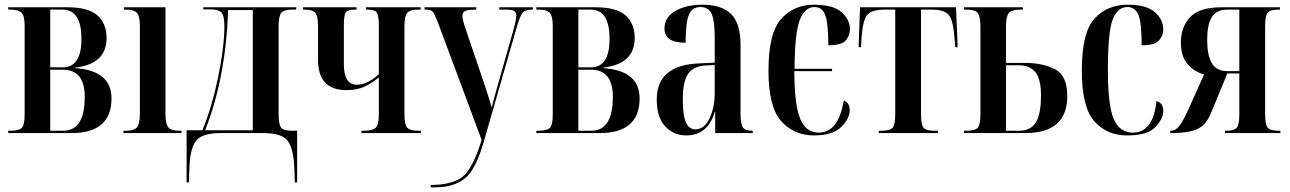

<svg xmlns="http://www.w3.org/2000/svg" viewBox="-20 -567 5498 818"><path d="M15 0H285Q455 0 455 -148Q455 -266 300 -277V-279Q434 -294 434 -405Q434 -467 395 -501.5Q356 -536 268 -536H15V-526H26Q58 -526 71.5 -513Q85 -500 85 -456V-79Q85 -33 72 -21.5Q59 -10 26 -10H15ZM194 -280V-526H247Q327 -526 327 -401Q327 -280 247 -280ZM194 -10V-270H248Q341 -270 341 -154Q341 -10 249 -10Z M506 0H753V-10H743Q711 -10 698 -23.5Q685 -37 685 -83V-536H508V-526H520Q550 -526 563 -512.5Q576 -499 576 -454V-84Q576 -38 563 -24Q550 -10 518 -10H506Z M775 210H785L787 144Q791 58 818.5 29Q846 0 919 0H1102Q1177 0 1203.5 30.5Q1230 61 1234 148L1236 210H1246V-10H1224Q1187 -10 1177 -24Q1167 -38 1167 -82V-452Q1167 -497 1177.5 -511.5Q1188 -526 1222 -526H1242V-536H846V-527H879Q911 -527 923.5 -513.5Q936 -500 936 -456Q936 -410 928.5 -351.5Q921 -293 908 -232Q896 -174 879 -116.5Q862 -59 842 -12H775ZM854 -12Q942 -235 952 -524H1057V-12Z M1520 0H1773V-10H1761Q1727 -10 1715 -23Q1703 -36 1703 -80V-454Q1703 -498 1715 -512Q1727 -526 1757 -526H1772V-536H1539V-526H1547Q1576 -526 1585 -513.5Q1594 -501 1594 -457V-251Q1545 -206 1501 -206Q1445 -206 1445 -293V-459Q1445 -502 1453 -514Q1461 -526 1491 -526H1499V-536H1271V-526H1279Q1314 -526 1324.5 -511Q1335 -496 1335 -455V-312Q1335 -183 1456 -183Q1502 -183 1534 -198.5Q1566 -214 1594 -237V-80Q1594 -34 1580 -22Q1566 -10 1531 -10H1520Z M1815 231H1836Q1912 231 1960 193.5Q2008 156 2043 30L2183 -456Q2196 -500 2206.5 -513Q2217 -526 2245 -526H2250V-536H2107V-526H2136Q2162 -526 2171 -520Q2180 -514 2180 -500Q2180 -487 2169 -445L2106 -223Q2097 -193 2089 -163Q2081 -133 2075 -109Q2064 -145 2057.5 -166Q2051 -187 2035 -234L1965 -440Q1950 -482 1950 -499Q1950 -513 1960.5 -519.5Q1971 -526 2002 -526H2009V-536H1789V-526H1797Q1816 -526 1824 -516.5Q1832 -507 1845 -473L2032 29Q1994 153 1949.5 187Q1905 221 1815 221Z M2265 0H2535Q2705 0 2705 -148Q2705 -266 2550 -277V-279Q2684 -294 2684 -405Q2684 -467 2645 -501.5Q2606 -536 2518 -536H2265V-526H2276Q2308 -526 2321.5 -513Q2335 -500 2335 -456V-79Q2335 -33 2322 -21.5Q2309 -10 2276 -10H2265ZM2444 -280V-526H2497Q2577 -526 2577 -401Q2577 -280 2497 -280ZM2444 -10V-270H2498Q2591 -270 2591 -154Q2591 -10 2499 -10Z M2903 10Q2996 10 3025 -90H3027V0H3187V-10H3184Q3155 -10 3145 -24Q3135 -38 3135 -85V-375Q3135 -469 3094 -508Q3053 -547 2973 -547Q2904 -547 2857.5 -520.5Q2811 -494 2811 -445Q2811 -385 2901 -385Q2901 -471 2915 -504Q2929 -537 2964 -537Q2998 -537 3011.5 -508.5Q3025 -480 3025 -406V-300L2959 -297Q2778 -290 2778 -143Q2778 -67 2814 -28.5Q2850 10 2903 10ZM2943 -16Q2916 -16 2902.5 -45Q2889 -74 2889 -145Q2889 -216 2910 -250Q2931 -284 2985 -288L3025 -290V-173Q3025 -108 3002.5 -62Q2980 -16 2943 -16Z M3448 10Q3528 10 3564 -26Q3600 -62 3600 -97Q3600 -130 3575 -139Q3552 -2 3468 -2Q3414 -2 3389.5 -60Q3365 -118 3364 -264H3525V-274H3365Q3366 -427 3387.5 -482Q3409 -537 3450 -537Q3484 -537 3496.5 -501Q3509 -465 3509 -374Q3565 -374 3583 -394.5Q3601 -415 3601 -444Q3601 -482 3566 -514.5Q3531 -547 3446 -547Q3364 -547 3309 -487.5Q3254 -428 3254 -266Q3254 -111 3308.5 -50.5Q3363 10 3448 10Z M3724 0H3976V-10H3961Q3925 -10 3914.5 -23Q3904 -36 3904 -80V-526H3951Q4003 -526 4022 -503Q4041 -480 4046 -410L4050 -366H4060L4053 -536H3644L3638 -366H3648L3651 -410Q3656 -481 3675 -503.5Q3694 -526 3747 -526H3794V-80Q3794 -36 3783 -23Q3772 -10 3735 -10H3724Z M4087 0H4348Q4527 0 4527 -157Q4527 -246 4474 -272.5Q4421 -299 4347 -299H4266V-456Q4266 -497 4278 -511.5Q4290 -526 4328 -526H4338V-536H4087V-526H4098Q4135 -526 4146 -511Q4157 -496 4157 -453V-78Q4157 -38 4146.5 -24Q4136 -10 4098 -10H4087ZM4266 -10V-289H4319Q4366 -289 4390.5 -260.5Q4415 -232 4415 -160Q4415 -79 4392.5 -44.5Q4370 -10 4323 -10Z M4782 10Q4870 10 4903 -26Q4936 -62 4936 -94Q4936 -129 4907 -136Q4893 -2 4806 -2Q4750 -2 4725 -60Q4700 -118 4700 -268Q4700 -428 4720 -482.5Q4740 -537 4783 -537Q4817 -537 4830.5 -502.5Q4844 -468 4844 -374Q4900 -374 4918 -395Q4936 -416 4936 -441Q4936 -484 4900 -515.5Q4864 -547 4785 -547Q4697 -547 4643 -487.5Q4589 -428 4589 -267Q4589 -110 4642.5 -50Q4696 10 4782 10Z M4966 0Q5045 0 5082 -17.5Q5119 -35 5139 -85L5209 -254H5260V-80Q5260 -36 5249 -23Q5238 -10 5207 -10H5199V0H5435V-10H5427Q5392 -10 5381 -23Q5370 -36 5370 -80V-456Q5370 -499 5380.5 -512.5Q5391 -526 5427 -526H5433V-536H5184Q5090 -536 5050.5 -494Q5011 -452 5011 -386Q5011 -326 5040.5 -293Q5070 -260 5110 -250L5044 -103Q5021 -52 5005 -31Q4989 -10 4969 -10H4966ZM5209 -264Q5162 -264 5142.5 -298.5Q5123 -333 5123 -397Q5123 -461 5142.5 -493.5Q5162 -526 5209 -526H5260V-264Z"/></svg>

Font: Noto Serif Display Condensed Semi
Style: Regular
Weight: 600
Width: 3
Designer: Monotype Design Team
Foundry: Monotype Imaging Inc.
Version: Version 1.900